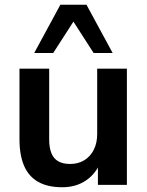

<svg xmlns="http://www.w3.org/2000/svg" viewBox="-20 -778 619 808"><path d="M242 10Q181 10 141 -12.5Q101 -35 81.5 -80Q62 -125 62 -192V-489H187V-190Q187 -156 196.5 -133Q206 -110 225.5 -99Q245 -88 275 -88Q309 -88 334.5 -103.5Q360 -119 374.5 -147.5Q389 -176 389 -214V-489H514V0H392V-102H406Q385 -48 342.5 -19Q300 10 242 10ZM124 -555 234 -758H344L454 -555H374L289 -687L204 -555Z"/></svg>

Font: NunitoSans3
Style: Bold
Weight: 700
Designer: Vernon Adams
Foundry: Vernon Adams
Version: Version 3.101;gftools[0.9.27]